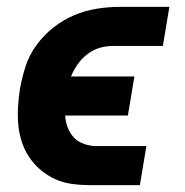

<svg xmlns="http://www.w3.org/2000/svg" viewBox="-20 -540 540 560"><path d="M388 0H243Q216 0 190 -3.5Q164 -7 141 -17.5Q118 -28 99 -44Q80 -60 66 -80.5Q52 -101 44 -125Q36 -149 33.5 -174.5Q31 -200 32.5 -226.5Q34 -253 38 -280Q44 -313 54.5 -346Q65 -379 86 -408Q107 -437 135.5 -459.5Q164 -482 196 -495.5Q228 -509 262 -514.5Q296 -520 329 -520H474L455 -406H310Q290 -406 271 -400.5Q252 -395 235.5 -382.5Q219 -370 207 -353Q195 -336 187 -317H372L353 -203H170Q171 -185 177.5 -168Q184 -151 196 -138.5Q208 -126 225.5 -120Q243 -114 262 -114H407Z"/></svg>

Font: Iosevka Heavy
Style: Italic
Weight: 900
Italic angle: -9°
Monospace: yes
Designer: Belleve Invis
Foundry: Belleve Invis
Version: Version 32.5.0; ttfautohint (v1.8.4)